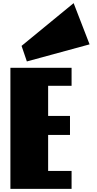

<svg xmlns="http://www.w3.org/2000/svg" viewBox="-20 -1215 625 1235"><path d="M440.4 -778.8V-663.1H289.6V-469.2H430.2V-347.2H289.6V-115.7H440.4V0H46.9V-778.8ZM556.2 -929.7 152.8 -819.8 118.7 -919.9 453.6 -1194.8Z"/></svg>

Font: Coda Caption ExtraBold
Style: Regular
Weight: 800
Designer: vernon adams
Foundry: vernon adams
Version: Version 1.002